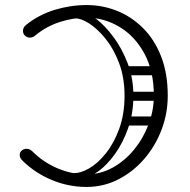

<svg xmlns="http://www.w3.org/2000/svg" viewBox="-20 -730 751 760"><path d="M323 10Q251 10 185 -17.5Q119 -45 69 -94Q58 -105 58 -116Q58 -128 66.5 -134.5Q75 -141 85 -141Q98 -141 108 -131Q151 -88 207 -64Q263 -40 323 -40Q378 -40 426 -66.5Q474 -93 510.5 -137.5Q547 -182 568 -237.5Q589 -293 589 -351Q589 -449 551.5 -518Q514 -587 453 -623.5Q392 -660 323 -660Q269 -660 215.5 -642.5Q162 -625 119 -589Q110 -581 97 -581Q89 -581 80 -588Q71 -595 71 -608Q71 -622 84 -632Q134 -672 196.5 -691Q259 -710 323 -710Q386 -710 443.5 -687Q501 -664 546.5 -618.5Q592 -573 618 -506Q644 -439 644 -351Q644 -281 619.5 -216.5Q595 -152 551 -101Q507 -50 448.5 -20Q390 10 323 10ZM469 -252Q469 -269 486 -269H580Q597 -269 597 -252Q597 -233 581 -233H486Q479 -233 474 -238Q469 -243 469 -252ZM471 -451Q471 -468 488 -468H582Q599 -468 599 -451Q599 -432 583 -432H488Q481 -432 476 -437Q471 -442 471 -451ZM477 -350Q477 -367 494 -367H588Q605 -367 605 -350Q605 -331 589 -331H494Q487 -331 482 -336Q477 -341 477 -350ZM308 -28 268 -45Q297 -43 332 -63Q367 -83 399 -123Q431 -163 452 -220.5Q473 -278 473 -351Q473 -423 451.5 -480Q430 -537 397.5 -577Q365 -617 332.5 -637.5Q300 -658 278 -657L310 -678Q331 -678 363.5 -653Q396 -628 429.5 -583Q463 -538 485.5 -479Q508 -420 508 -351Q508 -282 487.5 -223.5Q467 -165 435.5 -121Q404 -77 370 -52.5Q336 -28 308 -28Z"/></svg>

Font: Agu Display Uzo
Style: Regular
Weight: 400
Designer: Oluwaseun Badejo
Version: Version 1.103